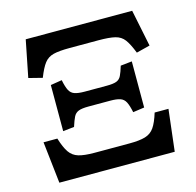

<svg xmlns="http://www.w3.org/2000/svg" viewBox="-103 -807 932 913"><g transform="rotate(-15 363.5 -350.0)"><path d="M132 -502 65 -519 101 -700H625L662 -519L595 -502Q577 -548 560.5 -570Q544 -592 515.5 -599Q487 -606 434 -606H292Q240 -606 212 -599Q184 -592 167 -570Q150 -548 132 -502ZM160 -232V-459L216 -468Q223 -433 232 -416Q241 -399 258.5 -393Q276 -387 308 -387H416Q448 -387 464 -393Q480 -399 488 -415.5Q496 -432 505 -462L561 -468V-241L505 -233Q498 -267 489 -284.5Q480 -302 462.5 -308Q445 -314 414 -314H306Q273 -314 257 -307.5Q241 -301 233 -285Q225 -269 215 -238ZM79 0 56 -205H124Q138 -159 154.5 -135Q171 -111 199 -102.5Q227 -94 277 -94H450Q499 -94 527.5 -102.5Q556 -111 572.5 -135Q589 -159 603 -205H671L647 0Z"/></g></svg>

Font: Literata 7pt Medium
Style: Regular
Weight: 500
Designer: Latin by Veronika Burian and Jose Scaglione. Greek by Irene Vlachou. Cyrillic by Vera Evstafieva.
Foundry: TypeTogether
Version: Version 3.002